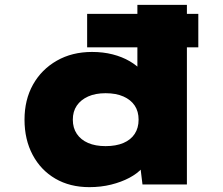

<svg xmlns="http://www.w3.org/2000/svg" viewBox="-20 -760 920 791"><path d="M339 -565V-703H797V-565ZM348 11Q268 11 208 -24Q148 -59 114.5 -122Q81 -185 81 -267Q81 -349 116 -411.5Q151 -474 214 -510Q277 -546 359 -546Q405 -546 444 -536Q483 -526 514 -508Q545 -490 565 -467Q585 -444 591 -418L546 -404V-740H750V0H567L551 -131L592 -117Q587 -91 566.5 -68Q546 -45 513 -27.5Q480 -10 438 0.5Q396 11 348 11ZM415 -158Q458 -158 488.5 -171Q519 -184 535 -208.5Q551 -233 551 -267Q551 -301 535 -325Q519 -349 488.5 -362.5Q458 -376 415 -376Q373 -376 343 -362.5Q313 -349 296.5 -325Q280 -301 280 -267Q280 -233 296.5 -208.5Q313 -184 343 -171Q373 -158 415 -158Z"/></svg>

Font: Lexend Mega Black
Style: Regular
Weight: 900
Version: Version 1.007